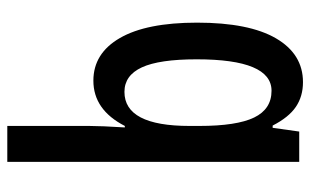

<svg xmlns="http://www.w3.org/2000/svg" viewBox="-178 -412 830 513"><g transform="rotate(90 236.5 -155.0)"><path d="M316 21Q316 5 317 -19Q318 -43 320 -74H316Q273 10 195 10Q122 10 81 -61Q40 -132 40 -267Q40 -406 82 -478Q124 -550 199 -550Q237 -550 265 -531Q293 -512 315 -469H321L331 -540H412V240H316ZM225 -73Q316 -73 316 -247V-273Q316 -373 293.5 -419.5Q271 -466 222 -466Q138 -466 138 -266Q138 -166 159.5 -119.5Q181 -73 225 -73Z"/></g></svg>

Font: Noto Sans Khmer UI ExtraCondensed Medium
Style: Regular
Weight: 500
Width: 2
Designer: Danh Hong and the Monotype Design Team
Foundry: Monotype Imaging Inc.
Version: Version 2.002; ttfautohint (v1.8.4.7-5d5b)